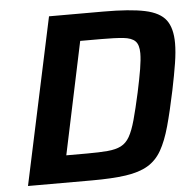

<svg xmlns="http://www.w3.org/2000/svg" viewBox="-50 -739 803 790"><g transform="rotate(-5 351.0 -344.0)"><path d="M34 0 181 -688H406Q515 -688 576.5 -675Q638 -662 663 -628.5Q688 -595 688 -533Q688 -497 680.5 -450Q673 -403 660 -340Q642 -254 625.5 -194.5Q609 -135 587 -96.5Q565 -58 529.5 -37Q494 -16 438 -8Q382 0 297 0ZM202 -112H288Q339 -112 373 -115Q407 -118 428.5 -129Q450 -140 464 -164.5Q478 -189 490 -232.5Q502 -276 517 -344Q529 -400 535.5 -439Q542 -478 542 -504Q542 -539 527 -554Q512 -569 478 -572.5Q444 -576 386 -576H300Z"/></g></svg>

Font: Saira SemiBold
Style: Italic
Weight: 600
Italic angle: -12°
Designer: Hector Gatti with collaboration of the Omnibus-Type team
Foundry: Omnibus-Type
Version: Version 1.100; ttfautohint (v1.8.3)